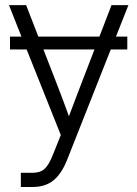

<svg xmlns="http://www.w3.org/2000/svg" viewBox="-20 -536 543 760"><path d="M483.9 -391.1V-340.3H418.5L245.1 98.1Q223.1 152.8 190.9 178.5Q158.7 204.1 110.4 204.1H62.5V147.9H110.4Q139.2 147.9 156.2 132.6Q173.3 117.2 189 77.6L220.7 -1.5L85.4 -340.3H19.5V-391.1H64.9L15.6 -515.6H83.5L131.8 -391.1H373.5L421.4 -515.6H488.3L439 -391.1ZM354 -340.3H151.9L206.1 -200.7Q230 -139.2 252.9 -75.7Q264.6 -106.9 276.4 -138.2Q288.1 -169.4 300.3 -200.7Z"/></svg>

Font: Inter Display Light
Style: Regular
Weight: 300
Designer: Rasmus Andersson
Foundry: rsms
Version: Version 4.000;git-a52131595